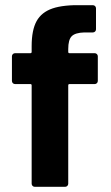

<svg xmlns="http://www.w3.org/2000/svg" viewBox="-20 -720 427 740"><path d="M357 -503V-408Q357 -403 353.5 -399.5Q350 -396 345 -396H248Q243 -396 243 -391V-12Q243 -7 239.5 -3.5Q236 0 231 0H114Q109 0 105.5 -3.5Q102 -7 102 -12V-391Q102 -396 97 -396H38Q33 -396 29.5 -399.5Q26 -403 26 -408V-503Q26 -508 29.5 -511.5Q33 -515 38 -515H97Q102 -515 102 -520V-542Q102 -604 121 -638.5Q140 -673 182.5 -687.5Q225 -702 300 -700H338Q343 -700 346.5 -696.5Q350 -693 350 -688V-607Q350 -602 346.5 -598.5Q343 -595 338 -595H305Q270 -594 256.5 -580.5Q243 -567 243 -531V-520Q243 -515 248 -515H345Q350 -515 353.5 -511.5Q357 -508 357 -503Z"/></svg>

Font: Amber EN
Style: Bold
Weight: 700
Designer: Jeremy Tribby
Foundry: Tribby Type
Version: Version 1.408 November 24, 2021